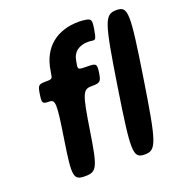

<svg xmlns="http://www.w3.org/2000/svg" viewBox="-136 -875 929 990"><g transform="rotate(-20 328.5 -380.0)"><path d="M414 -646C422 -646 430 -645 437 -644C455 -642 457 -646 466 -696C474 -745 471 -752 441 -757C429 -759 418 -760 405 -760C284 -760 201 -695 182 -574L178 -551C175 -530 171 -528 136 -528C100 -528 95 -523 88 -477C81 -430 84 -425 120 -425C155 -425 156 -405 126 -213C96 -20 99 0 164 0C228 0 237 -20 267 -213C297 -405 305 -425 353 -425C400 -425 406 -430 413 -477C420 -523 416 -528 369 -528C321 -528 316 -530 319 -551L323 -574C330 -622 365 -646 414 -646ZM619 -375C672 -716 671 -750 607 -750C542 -750 531 -716 478 -375C425 -34 426 0 491 0C555 0 566 -34 619 -375Z"/></g></svg>

Font: Asimov Print
Style: AIt
Weight: 500
Designer: Google
Version: Version 2.000980: 2014